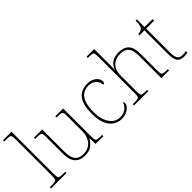

<svg xmlns="http://www.w3.org/2000/svg" viewBox="19 -1447 2144 2144"><g transform="rotate(-45 1091.0 -375.0)"><path d="M7 0V-20H37Q74 -20 90 -24Q106 -28 110 -43.5Q114 -59 114 -94V-662Q114 -699 110 -715.5Q106 -732 91.5 -736Q77 -740 47 -740H7V-760H142V-94Q142 -59 146 -43.5Q150 -28 166.5 -24Q183 -20 219 -20H249V0Z M537 10Q455 10 414.5 -37.5Q374 -85 374 -184V-442Q374 -477 370 -492.5Q366 -508 350 -512Q334 -516 297 -516H271V-536H402V-181Q402 -134 413 -96Q424 -58 453.5 -36.5Q483 -15 537 -15Q593 -15 630 -41.5Q667 -68 686 -110.5Q705 -153 705 -202V-442Q705 -477 701 -492.5Q697 -508 681 -512Q665 -516 628 -516H610V-536H733V-94Q733 -60 737 -44Q741 -28 755.5 -24Q770 -20 800 -20H832V0H709L706 -91H702Q683 -52 643.5 -21Q604 10 537 10Z M1112 10Q1058 10 1014 -19.5Q970 -49 943.5 -110Q917 -171 917 -263Q917 -369 942.5 -430Q968 -491 1013 -516.5Q1058 -542 1115 -542Q1161 -542 1194 -526.5Q1227 -511 1244.5 -486.5Q1262 -462 1262 -433Q1262 -425 1259 -419Q1256 -413 1250.5 -410Q1245 -407 1237 -406Q1237 -434 1223 -459.5Q1209 -485 1181.5 -501Q1154 -517 1111 -517Q1062 -517 1024.5 -493Q987 -469 966 -413.5Q945 -358 945 -264Q945 -184 968 -128Q991 -72 1029 -43.5Q1067 -15 1112 -15Q1154 -16 1182 -29Q1210 -42 1228 -64.5Q1246 -87 1257 -114Q1262 -108 1263.5 -101.5Q1265 -95 1265 -86Q1265 -70 1247.5 -47Q1230 -24 1196 -7Q1162 10 1112 10Z M1317 0V-20H1342Q1379 -20 1395 -24Q1411 -28 1415 -43.5Q1419 -59 1419 -94V-662Q1419 -699 1415 -715.5Q1411 -732 1396.5 -736Q1382 -740 1352 -740H1327V-760H1447V-482Q1447 -474 1446.5 -465Q1446 -456 1445.5 -448.5Q1445 -441 1444 -435H1446Q1455 -461 1474.5 -485.5Q1494 -510 1528.5 -526Q1563 -542 1615 -542Q1693 -542 1734.5 -499.5Q1776 -457 1776 -362V-94Q1776 -59 1780 -43.5Q1784 -28 1800.5 -24Q1817 -20 1853 -20H1870V0H1748V-360Q1748 -441 1716.5 -479Q1685 -517 1615 -517Q1565 -517 1527 -497.5Q1489 -478 1468 -438Q1447 -398 1447 -334V-94Q1447 -59 1451 -43.5Q1455 -28 1471.5 -24Q1488 -20 1524 -20H1543V0Z M2098 10Q2040 10 2015.5 -24Q1991 -58 1991 -141V-511H1913V-531Q1934 -531 1949.5 -536.5Q1965 -542 1975 -551Q1985 -560 1992 -584Q1999 -608 1999 -657H2019V-536H2146V-511H2019V-132Q2019 -68 2037 -41.5Q2055 -15 2097 -15Q2114 -15 2126.5 -16Q2139 -17 2155 -20V5Q2139 8 2125.5 9Q2112 10 2098 10Z"/></g></svg>

Font: Noto Serif Thai Thin
Style: Regular
Weight: 250
Version: Version 2.001